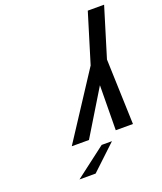

<svg xmlns="http://www.w3.org/2000/svg" viewBox="-154 -951 886 1050"><g transform="rotate(-20 289.0 -426.0)"><path d="M578.5 -852H483.5L395.7 -565L147.6 -185H247.6L406.4 -446L403.6 -185H503.6L490.7 -565ZM363.6 -136H303.6L125 0H219Z"/></g></svg>

Font: Din Kursivschrift
Style: Condensed Italic Polish
Weight: 400
Version: Version 1.07